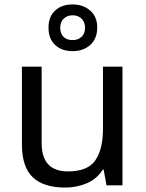

<svg xmlns="http://www.w3.org/2000/svg" viewBox="-20 -837 658 867"><path d="M533 -536V0H461L448 -71H444Q418 -29 372 -9.5Q326 10 274 10Q177 10 128 -36.5Q79 -83 79 -185V-536H168V-191Q168 -63 287 -63Q376 -63 410.5 -113Q445 -163 445 -257V-536ZM308 -606Q259 -606 229 -634Q199 -662 199 -712Q199 -762 229 -789.5Q259 -817 308 -817Q355 -817 387 -789.5Q419 -762 419 -713Q419 -662 387.5 -634Q356 -606 308 -606ZM308 -656Q333 -656 348.5 -671Q364 -686 364 -712Q364 -738 348 -753Q332 -768 308 -768Q284 -768 268 -753Q252 -738 252 -712Q252 -686 266.5 -671Q281 -656 308 -656Z"/></svg>

Font: Noto Sans Chakma
Style: Regular
Weight: 400
Designer: Zachary Quinn Scheuren - Monotype Design Team
Foundry: Monotype Imaging Inc.
Version: Version 2.003; ttfautohint (v1.8.4.7-5d5b)